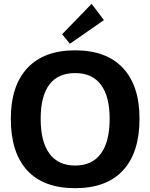

<svg xmlns="http://www.w3.org/2000/svg" viewBox="-20 -985 793 1014"><path d="M308.1 -804.2 463.9 -964.8 528.8 -878.9 349.1 -753.9ZM716.8 -357.9Q716.8 -179.7 629.9 -85.4Q543 8.8 377 8.8Q210 8.8 123.5 -85.2Q37.1 -179.2 37.1 -357.9Q37.1 -531.7 124.5 -625.5Q211.9 -719.2 377 -719.2Q542 -719.2 629.4 -625.7Q716.8 -532.2 716.8 -357.9ZM194.8 -357.9Q194.8 -236.8 241 -173.8Q287.1 -110.8 377 -110.8Q466.8 -110.8 512.9 -173.8Q559.1 -236.8 559.1 -357.9Q559.1 -476.1 512.9 -537.6Q466.8 -599.1 377 -599.1Q286.1 -599.1 240.5 -538.1Q194.8 -477.1 194.8 -357.9Z"/></svg>

Font: Sarala
Style: Bold
Weight: 700
Designer: Andres Torresi
Foundry: Huerta Tipografica
Version: Version 1.004;PS 001.003;hotconv 1.0.70;makeotf.lib2.5.58329